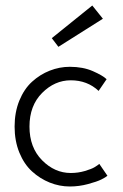

<svg xmlns="http://www.w3.org/2000/svg" viewBox="-20 -665 446 697"><path d="M192 -495 168 -526.5 315 -645 353.5 -597ZM237 -37Q263.5 -37 288 -44.2Q312.5 -51.5 323.2 -58Q334 -64.5 340.5 -70L370 -27Q364 -21.5 348 -13.5Q332 -5.5 299.5 3.2Q267 12 233.5 12Q196 12 160.5 -2.2Q125 -16.5 96.2 -42.8Q67.5 -69 50.2 -111.2Q33 -153.5 33 -205.5Q33 -257.5 50.2 -299.8Q67.5 -342 96.2 -368.2Q125 -394.5 160.5 -408.5Q196 -422.5 233.5 -422.5Q281 -422.5 317 -406.8Q353 -391 367 -377.5L338 -335Q297 -373.5 237 -373.5Q178.5 -373.5 132.8 -327.5Q87 -281.5 87 -205.5Q87 -129.5 132.8 -83.2Q178.5 -37 237 -37Z"/></svg>

Font: League Spartan Light
Style: Regular
Weight: 277
Foundry: The League of Moveable Type
Version: Version 2.002